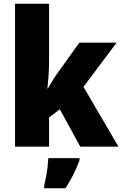

<svg xmlns="http://www.w3.org/2000/svg" viewBox="-20 -780 650 1021"><path d="M241 -460Q241 -424 238.5 -384.5Q236 -345 232 -310H235Q246 -330 261 -354Q276 -378 288 -394L402 -553H600L424 -318L610 0H407L298 -199L241 -155V0H60V-760H241ZM403 72Q388 112 370.5 147.5Q353 183 328 221H215V207Q220 187 225 160.5Q230 134 233 107Q236 80 237 61H403Z"/></svg>

Font: Noto Sans SemiCondensed Black
Style: Regular
Weight: 900
Width: 4
Designer: Monotype Design Team
Foundry: Monotype Imaging Inc.
Version: Version 2.013; ttfautohint (v1.8.4.7-5d5b)